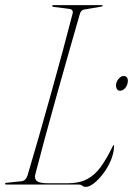

<svg xmlns="http://www.w3.org/2000/svg" viewBox="-21 -720 519 749"><path d="M285 0H4Q-1 0 -1 -3Q-1 -7 5 -7L62.5 -13Q79.5 -14.5 86.5 -36Q107 -104.5 130.2 -185.5Q153.5 -266.5 177.2 -351.8Q201 -437 223 -518.2Q245 -599.5 262.5 -668Q264 -676.5 260.2 -680.5Q256.5 -684.5 251 -685L189 -693Q182.5 -694 182.5 -697Q182.5 -700 186.5 -700H376.5Q379.5 -700 379.5 -698Q379.5 -695 373 -694L308 -683Q294.5 -681.5 290 -664Q270 -595 246.8 -513.2Q223.5 -431.5 199.8 -346.8Q176 -262 154.5 -182.5Q133 -103 116.5 -39Q112.5 -21.5 123.5 -13.2Q134.5 -5 169.5 -5H242Q288 -5 318.5 -21Q349 -37 371.8 -68.5Q394.5 -100 417 -146Q421 -154 422.5 -154Q425 -154 424 -149Q423 -121.5 411 -93.5Q399 -65.5 381.2 -42.2Q363.5 -19 345.5 -5Q327.5 9 314.5 9Q305 9 300.2 4.5Q295.5 0 285 0ZM447.5 -366Q438 -366 434 -374.8Q430 -383.5 432.5 -395Q435.5 -406.5 444 -415Q452.5 -423.5 462 -423.5Q472 -423.5 475.8 -415Q479.5 -406.5 476.5 -395Q474 -383.5 465.8 -374.8Q457.5 -366 447.5 -366Z"/></svg>

Font: Fraunces 144pt S000 Thin
Style: Italic
Weight: 100
Italic angle: -16°
Version: Version 1.000; ttfautohint (v1.8.3)